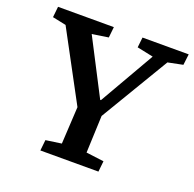

<svg xmlns="http://www.w3.org/2000/svg" viewBox="-124 -830 966 957"><g transform="rotate(20 359.0 -351.5)"><path d="M381 -339H385L553 -631L467 -649L473 -703H718L711 -645L632 -629L415 -266L407 -69L501 -57L495 0H187L193 -57L276 -69L287 -266L91 -631L19 -646L25 -703H321L315 -646L229 -633Z"/></g></svg>

Font: Literata 18pt SemiBold
Style: Italic
Weight: 600
Italic angle: -2°
Designer: Latin by Veronika Burian and Jose Scaglione. Greek by Irene Vlachou. Cyrillic by Vera Evstafieva
Foundry: TypeTogether
Version: Version 3.103;gftools[0.9.29]